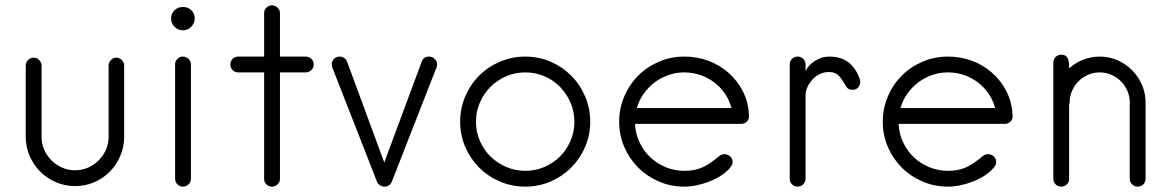

<svg xmlns="http://www.w3.org/2000/svg" viewBox="-20 -696 4368 716"><path d="M443 -186Q443 -148 428.5 -114.5Q414 -81 389.5 -56Q365 -31 331.5 -16.5Q298 -2 260 -2Q222 -2 188.5 -16.5Q155 -31 130 -56Q105 -81 90.5 -114.5Q76 -148 76 -186V-451Q76 -463 84.5 -472Q93 -481 106 -481Q118 -481 126.5 -472Q135 -463 135 -451V-186Q135 -160 145 -137.5Q155 -115 172 -98Q189 -81 211.5 -71Q234 -61 260 -61Q286 -61 308.5 -71Q331 -81 348 -98Q365 -115 375 -137.5Q385 -160 385 -186V-451Q385 -463 393.5 -472Q402 -481 414 -481Q426 -481 434.5 -472Q443 -463 443 -451Z M706 -627Q706 -609 693 -596Q680 -583 662 -583Q644 -583 631 -596Q618 -609 618 -627Q618 -646 631 -658Q644 -670 662 -670Q681 -670 693.5 -658Q706 -646 706 -627ZM692 -29Q692 -17 683 -8.5Q674 0 662 0Q650 0 641.5 -8.5Q633 -17 633 -29V-456Q633 -468 641.5 -476.5Q650 -485 662 -485Q674 -485 683 -476.5Q692 -468 692 -456Z M1150 -455Q1150 -443 1141 -434.5Q1132 -426 1120 -426H1024V-29Q1024 -17 1015 -8.5Q1006 0 994 0Q982 0 973.5 -8.5Q965 -17 965 -29V-426H868Q856 -426 847.5 -434.5Q839 -443 839 -455Q839 -468 847.5 -476.5Q856 -485 868 -485H965V-647Q965 -659 973.5 -667.5Q982 -676 994 -676Q1006 -676 1015 -667.5Q1024 -659 1024 -647V-485H1120Q1132 -485 1141 -476.5Q1150 -468 1150 -455Z M1610 -456Q1610 -451 1608 -445L1441 -18Q1433 0 1413 0Q1405 0 1397 -5Q1389 -10 1386 -18L1219 -445Q1217 -451 1217 -456Q1217 -468 1225.5 -476.5Q1234 -485 1246 -485Q1255 -485 1263 -480Q1271 -475 1274 -467L1413 -90L1553 -467Q1560 -485 1580 -485Q1592 -485 1601 -476.5Q1610 -468 1610 -456Z M1696 -242Q1696 -292 1715 -336.5Q1734 -381 1767 -414Q1800 -447 1844.5 -466Q1889 -485 1939 -485Q1989 -485 2033 -466Q2077 -447 2110 -414Q2143 -381 2162 -336.5Q2181 -292 2181 -242Q2181 -192 2162 -148Q2143 -104 2110 -71Q2077 -38 2033 -19Q1989 0 1939 0Q1889 0 1844.5 -19Q1800 -38 1767 -71Q1734 -104 1715 -148Q1696 -192 1696 -242ZM1755 -242Q1755 -204 1769.5 -170.5Q1784 -137 1809 -112.5Q1834 -88 1867.5 -73.5Q1901 -59 1939 -59Q1977 -59 2010.5 -73.5Q2044 -88 2068.5 -112.5Q2093 -137 2107.5 -170.5Q2122 -204 2122 -242Q2122 -280 2107.5 -313.5Q2093 -347 2068.5 -372Q2044 -397 2010.5 -411.5Q1977 -426 1939 -426Q1901 -426 1867.5 -411.5Q1834 -397 1809 -372Q1784 -347 1769.5 -313.5Q1755 -280 1755 -242Z M2773 -263Q2774 -251 2765 -242.5Q2756 -234 2744 -234H2348Q2350 -197 2365 -165Q2380 -133 2405 -109.5Q2430 -86 2462.5 -72.5Q2495 -59 2532 -59Q2553 -59 2570 -62.5Q2587 -66 2602 -73Q2617 -80 2631 -90Q2645 -100 2661 -113Q2666 -117 2670.5 -119Q2675 -121 2682 -121Q2694 -121 2703 -112.5Q2712 -104 2712 -92Q2712 -85 2709.5 -80.5Q2707 -76 2703 -71Q2689 -54 2668.5 -41Q2648 -28 2625 -19Q2602 -10 2578 -5Q2554 0 2532 0Q2482 0 2437.5 -19Q2393 -38 2360 -71Q2327 -104 2308 -148Q2289 -192 2289 -242Q2289 -292 2308 -336.5Q2327 -381 2360 -414Q2393 -447 2437.5 -466Q2482 -485 2532 -485Q2580 -485 2622.5 -469Q2665 -453 2698 -423.5Q2731 -394 2751 -354Q2771 -314 2773 -266ZM2708 -293Q2700 -323 2683 -347.5Q2666 -372 2642.5 -389.5Q2619 -407 2591 -416.5Q2563 -426 2532 -426Q2501 -426 2472.5 -416Q2444 -406 2421 -388.5Q2398 -371 2380.5 -346.5Q2363 -322 2355 -293Z M2984 -29Q2984 -20 2977 -11Q2969 0 2955 0Q2942 0 2933.5 -8.5Q2925 -17 2925 -29V-456Q2925 -468 2933.5 -476.5Q2942 -485 2955 -485Q2967 -485 2975.5 -476.5Q2984 -468 2984 -456V-431Q2995 -454 3020 -469.5Q3045 -485 3071 -485Q3116 -485 3143.5 -464Q3171 -443 3186 -402Q3191 -388 3183.5 -374.5Q3176 -361 3159 -361Q3144 -361 3136.5 -372Q3129 -383 3121.5 -396Q3114 -409 3101.5 -419Q3089 -429 3064 -427Q3048 -426 3033.5 -418Q3019 -410 3008 -397.5Q2997 -385 2990.5 -370Q2984 -355 2984 -339Z M3756 -263Q3757 -251 3748 -242.5Q3739 -234 3727 -234H3331Q3333 -197 3348 -165Q3363 -133 3388 -109.5Q3413 -86 3445.5 -72.5Q3478 -59 3515 -59Q3536 -59 3553 -62.5Q3570 -66 3585 -73Q3600 -80 3614 -90Q3628 -100 3644 -113Q3649 -117 3653.5 -119Q3658 -121 3665 -121Q3677 -121 3686 -112.5Q3695 -104 3695 -92Q3695 -85 3692.5 -80.5Q3690 -76 3686 -71Q3672 -54 3651.5 -41Q3631 -28 3608 -19Q3585 -10 3561 -5Q3537 0 3515 0Q3465 0 3420.5 -19Q3376 -38 3343 -71Q3310 -104 3291 -148Q3272 -192 3272 -242Q3272 -292 3291 -336.5Q3310 -381 3343 -414Q3376 -447 3420.5 -466Q3465 -485 3515 -485Q3563 -485 3605.5 -469Q3648 -453 3681 -423.5Q3714 -394 3734 -354Q3754 -314 3756 -266ZM3691 -293Q3683 -323 3666 -347.5Q3649 -372 3625.5 -389.5Q3602 -407 3574 -416.5Q3546 -426 3515 -426Q3484 -426 3455.5 -416Q3427 -406 3404 -388.5Q3381 -371 3363.5 -346.5Q3346 -322 3338 -293Z M4252 -29Q4252 -17 4243.5 -8.5Q4235 0 4223 0Q4211 0 4202 -8.5Q4193 -17 4193 -29V-314Q4193 -337 4184 -357.5Q4175 -378 4160 -393Q4145 -408 4124.5 -417Q4104 -426 4081 -426Q4058 -426 4037.5 -417Q4017 -408 4002 -393Q3987 -378 3978 -357.5Q3969 -337 3969 -314Q3969 -312 3968 -309.5Q3967 -307 3967 -304V-29Q3967 -17 3958.5 -8.5Q3950 0 3938 0Q3925 0 3916.5 -8.5Q3908 -17 3908 -29V-462Q3908 -475 3916.5 -483.5Q3925 -492 3938 -492Q3949 -492 3955 -487Q3961 -482 3963.5 -474.5Q3966 -467 3966.5 -458Q3967 -449 3967 -441Q3990 -462 4019.5 -473.5Q4049 -485 4081 -485Q4116 -485 4147 -471.5Q4178 -458 4201.5 -434.5Q4225 -411 4238.5 -380Q4252 -349 4252 -314Z"/></svg>

Font: Hanken Light
Style: Light
Weight: 300
Designer: Alfredo Marco Pradil
Foundry: Hanken Design Co.
Version: Version 2.06 2014